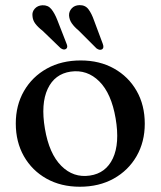

<svg xmlns="http://www.w3.org/2000/svg" viewBox="-20 -716 626 748"><path d="M294.5 -480.5Q368 -480.5 424.2 -449Q480.5 -417.5 512.2 -362Q544 -306.5 544 -234Q544 -163 512 -107.5Q480 -52 423 -20.2Q366 11.5 291 11.5Q217.5 11.5 161.2 -20Q105 -51.5 73.2 -107.2Q41.5 -163 41.5 -235Q41.5 -306 73.5 -361.5Q105.5 -417 162.5 -448.8Q219.5 -480.5 294.5 -480.5ZM330 -32Q392.5 -41 419.8 -99.2Q447 -157.5 430.5 -254.5Q414 -352 366.8 -399Q319.5 -446 255.5 -437Q193 -428 165.8 -369.8Q138.5 -311.5 155 -214.5Q171.5 -117 218.8 -69.8Q266 -22.5 330 -32ZM346.5 -636 380.5 -545Q386 -530 378.5 -524.5Q369.5 -518 356 -527.5L286.5 -597Q269.5 -611 259.8 -625Q250 -639 249 -656Q248.5 -671.5 259.5 -683.5Q270.5 -695.5 289.5 -696Q312 -696.5 324.5 -680Q337 -663.5 346.5 -636ZM203.5 -637.5 239 -546.5Q245.5 -532 238 -526Q229.5 -519 216 -528.5L145.5 -596.5Q128 -610 117.8 -623.5Q107.5 -637 106.5 -654Q104.5 -670 115.5 -682.2Q126.5 -694.5 145 -695.5Q167 -696.5 180 -680.5Q193 -664.5 203.5 -637.5Z"/></svg>

Font: Fraunces 9pt
Style: Regular
Weight: 400
Version: Version 1.000;[b76b70a41]